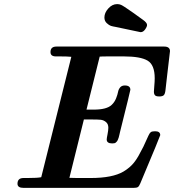

<svg xmlns="http://www.w3.org/2000/svg" viewBox="-20 -912 845 932"><path d="M64.9 -20Q64.9 -47.9 94.2 -47.9H113.8Q162.6 -47.9 180.2 -51.8L326.2 -636.2Q308.1 -638.2 271 -638.2H251Q225.1 -638.2 225.1 -659.2Q225.1 -686 253.9 -686H776.9Q804.7 -686 805.2 -664.1Q805.2 -661.1 801 -628.2Q796.9 -595.2 791.5 -547.1Q786.1 -499 783.2 -474.1Q781.2 -456.1 775.1 -450Q769 -443.8 752.9 -443.8Q737.8 -443.8 732.4 -449.5Q727.1 -455.1 727.1 -467.8Q727.1 -473.6 729 -494.9Q731 -516.1 731 -532.2Q731 -597.2 696.5 -617.7Q662.1 -638.2 581.1 -638.2H511.2Q472.2 -638.2 463.9 -637.2L399.9 -379.9H435.1Q498 -379.9 522 -402.8Q536.1 -416 543.5 -434.6Q550.8 -453.1 553 -465.6Q555.2 -478 563 -487.5Q570.8 -497.1 585.9 -497.1Q612.8 -497.1 612.8 -476.1Q612.8 -472.2 563 -272.9Q562 -268.1 559.6 -258.1Q557.1 -248 556.2 -244.6Q555.2 -241.2 552.5 -234.6Q549.8 -228 547.9 -226.1Q545.9 -224.1 543 -220.9Q540 -217.8 535.4 -216.8Q530.8 -215.8 524.9 -215.8Q498 -215.8 498 -234.9Q498 -240.7 502 -260.3Q505.9 -279.8 505.9 -292Q505.9 -310.1 494.4 -319.6Q482.9 -329.1 469 -330.6Q455.1 -332 426.8 -332H387.2L316.9 -48.8Q330.1 -47.9 355 -47.9H419.9Q525.9 -47.9 579.1 -79.1Q601.1 -92.3 618.7 -109.6Q636.2 -127 652.6 -156Q668.9 -185.1 676 -200Q683.1 -214.8 700.2 -252.9Q706.1 -266.1 711.9 -270.5Q717.8 -274.9 732.9 -274.9Q757.8 -274.9 757.8 -255.9Q757.8 -252 661.1 -22Q655.3 -7.8 649.2 -3.9Q643.1 0 627.9 0H94.2Q64.9 0 64.9 -20ZM486.8 -827.1Q486.8 -850.1 505.9 -871.1Q524.9 -892.1 548.8 -892.1Q551.8 -892.1 554.9 -891.6Q558.1 -891.1 561 -890.6Q564 -890.1 567.9 -888.2Q571.8 -886.2 575 -884.5Q578.1 -882.8 584 -878.9Q589.8 -875 595 -871.6Q600.1 -868.2 609.6 -861.6Q619.1 -855 627 -849.6Q634.8 -844.2 648.4 -834.2Q662.1 -824.2 673.8 -815.9Q693.8 -801.8 693.8 -791Q693.8 -782.2 684.3 -769Q674.8 -755.9 663.1 -755.9H662.1Q660.2 -755.9 543.9 -780.8Q526.9 -783.7 518.3 -786.4Q509.8 -789.1 498.3 -799.6Q486.8 -810.1 486.8 -827.1Z"/></svg>

Font: CMU Serif
Style: BoldItalic
Weight: 700
Italic angle: -14.04°
Version: Version 0.7.0